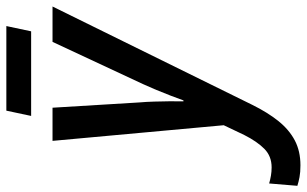

<svg xmlns="http://www.w3.org/2000/svg" viewBox="-285 -525 967 605"><g transform="rotate(-90 198.5 -222.5)"><path d="M-20 240.7Q-42 240.7 -57.1 237.8Q-72.3 234.9 -84.5 231L-77.1 142.1Q-65.4 145.5 -52.7 147.7Q-40 149.9 -26.4 149.9Q8.8 149.9 32 127Q55.2 104 75.7 63.5L106.4 -1L57.1 -540.5H161.6L178.2 -267.6Q180.2 -244.6 180.9 -219.7Q181.6 -194.8 181.9 -170.9Q182.1 -147 181.6 -127.9H184.6Q190.9 -145.5 199.5 -168Q208 -190.4 217.5 -213.1Q227.1 -235.8 235.8 -254.9L369.1 -540.5H480.5L170.4 89.4Q146.5 137.7 119.4 171.4Q92.3 205.1 58.6 222.9Q24.9 240.7 -20 240.7ZM135.7 -607.9 152.3 -686H418.9L402.3 -607.9Z"/></g></svg>

Font: Open Sans SemiCondensed SemiBold
Style: Italic
Weight: 600
Width: 4
Italic angle: -12°
Designer: Monotype Design Team
Foundry: Monotype Imaging Inc.
Version: Version 3.000